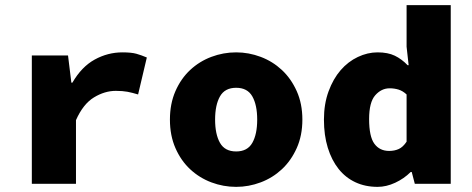

<svg xmlns="http://www.w3.org/2000/svg" viewBox="-20 -716 1840 748"><path d="M104 0V-500H245L258 -394H262Q298 -456 349 -484Q400 -512 457 -512Q492 -512 511.5 -506.5Q531 -501 552 -492L518 -348Q495 -355 476.5 -358.5Q458 -362 431 -362Q388 -362 346 -336.5Q304 -311 276 -248V0Z M900 12Q850 12 803.5 -5.5Q757 -23 721 -56.5Q685 -90 663.5 -139Q642 -188 642 -250Q642 -312 663.5 -361Q685 -410 721 -443.5Q757 -477 803.5 -494.5Q850 -512 900 -512Q949 -512 995.5 -494.5Q1042 -477 1078 -443.5Q1114 -410 1136 -361Q1158 -312 1158 -250Q1158 -188 1136 -139Q1114 -90 1078 -56.5Q1042 -23 995.5 -5.5Q949 12 900 12ZM900 -126Q944 -126 963 -159.5Q982 -193 982 -250Q982 -307 963 -340.5Q944 -374 900 -374Q856 -374 837 -340.5Q818 -307 818 -250Q818 -193 837 -159.5Q856 -126 900 -126Z M1451 12Q1403 12 1364.5 -6Q1326 -24 1299 -58Q1272 -92 1257 -140.5Q1242 -189 1242 -250Q1242 -311 1260 -360Q1278 -409 1307 -442.5Q1336 -476 1374 -494Q1412 -512 1451 -512Q1491 -512 1518 -499Q1545 -486 1568 -462H1572L1564 -534V-696H1736V0H1596L1584 -46H1580Q1554 -20 1519.5 -4Q1485 12 1451 12ZM1496 -128Q1517 -128 1533.5 -135.5Q1550 -143 1564 -164V-348Q1549 -362 1532.5 -367Q1516 -372 1498 -372Q1466 -372 1442 -345Q1418 -318 1418 -252Q1418 -184 1438.5 -156Q1459 -128 1496 -128Z"/></svg>

Font: Source Code Pro Black
Style: Regular
Weight: 900
Monospace: yes
Designer: Paul D. Hunt, Teo Tuominen
Foundry: Adobe Systems Incorporated
Version: Version 2.030;PS 1.000;hotconv 16.6.51;makeotf.lib2.5.65220